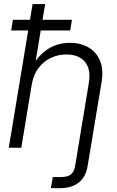

<svg xmlns="http://www.w3.org/2000/svg" viewBox="-20 -748 590 972"><path d="M282.7 204.6Q269.5 204.6 258.3 204.6Q247.1 204.6 237.8 204.1L247.1 148.4Q254.9 148.4 268.1 148.4Q281.2 148.4 288.1 148.4Q322.3 148.4 338.9 135Q355.5 121.6 360.4 91.3L375.5 0H439L423.8 91.3Q414.6 147.9 378.7 176.3Q342.8 204.6 282.7 204.6ZM140.6 -319.3 87.9 0H24.4L145 -727.5H208.5L153.8 -398.9H136.2Q159.2 -444.3 189.7 -473.6Q220.2 -502.9 256.6 -517.1Q293 -531.2 334 -531.2Q387.7 -531.2 427.7 -508.1Q467.8 -484.9 486.3 -440.7Q504.9 -396.5 494.1 -331.5L439 0H375.5L429.7 -327.6Q441.4 -396.5 410.4 -434.3Q379.4 -472.2 315.9 -472.2Q273.9 -472.2 237.1 -454.8Q200.2 -437.5 174.6 -403.3Q148.9 -369.1 140.6 -319.3ZM36.6 -593.8 45.4 -647.9H344.2L335.4 -593.8Z"/></svg>

Font: Inter 28pt Light
Style: Italic
Weight: 300
Italic angle: -9.3988°
Designer: Rasmus Andersson
Foundry: rsms
Version: Version 4.001;git-66647c0bb